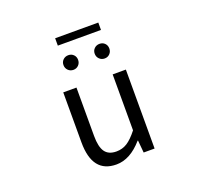

<svg xmlns="http://www.w3.org/2000/svg" viewBox="-150 -1059 1299 1241"><g transform="rotate(-20 500.0 -439.0)"><path d="M446.3 12.7Q281.2 12.7 281.2 -199.2V-543H372.1V-210Q372.1 -134.8 396.5 -100.6Q420.9 -66.4 474.6 -66.4Q515.6 -66.4 548.8 -87.4Q582 -108.4 621.1 -158.2V-543H711.9V0H636.7L628.9 -85H626Q541 12.7 446.3 12.7ZM429.2 -671.9Q415 -657.2 393.6 -657.2Q372.1 -657.2 357.4 -671.9Q342.8 -686.5 342.8 -708Q342.8 -729.5 357.4 -743.7Q372.1 -757.8 393.6 -757.8Q415 -757.8 429.2 -743.7Q443.4 -729.5 443.4 -708Q443.4 -686.5 429.2 -671.9ZM351.6 -838.9V-889.6H648.4V-838.9ZM644 -671.9Q629.9 -657.2 608.4 -657.2Q586.9 -657.2 572.3 -671.9Q557.6 -686.5 557.6 -708Q557.6 -729.5 572.3 -743.7Q586.9 -757.8 608.4 -757.8Q629.9 -757.8 644 -743.7Q658.2 -729.5 658.2 -708Q658.2 -686.5 644 -671.9Z"/></g></svg>

Font: Gen Shin Gothic Monospace Regular
Style: Regular
Weight: 400
Designer: [Source Han Sans]
Ryoko NISHIZUKA  (kana & ideographs); Paul D. Hunt (Latin, Greek & Cyrillic); Wenlong ZHANG  (bopomofo
Version: Version 1.002.20150607